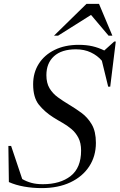

<svg xmlns="http://www.w3.org/2000/svg" viewBox="-20 -955 614 985"><path d="M472 -222Q472 -154 437.8 -101.5Q403.5 -49 341 -19.5Q278.5 10 193.5 10Q147 10 103.5 2.2Q60 -5.5 25.5 -21L23 -206.5H37L94 -36.5Q116.5 -23.5 141.5 -16.8Q166.5 -10 199.5 -10Q289 -10 342.5 -52Q396 -94 396 -182.5Q396 -221.5 382.2 -248Q368.5 -274.5 346.5 -293Q324.5 -311.5 299.5 -325.5Q274.5 -339.5 252.5 -353.5Q208.5 -381.5 179.2 -418.2Q150 -455 150 -522.5Q150 -582 178.8 -627.5Q207.5 -673 260.2 -699Q313 -725 384 -725Q422.5 -725 454 -717.8Q485.5 -710.5 515 -696L566 -742H574L545.5 -510.5H535L502.5 -643.5Q480 -670 446.2 -686Q412.5 -702 369.5 -702Q296 -702 257 -666.5Q218 -631 218 -569.5Q218 -529 234.2 -502Q250.5 -475 277 -455.8Q303.5 -436.5 334.5 -418Q365.5 -399.5 397.2 -376.5Q429 -353.5 450.5 -317.2Q472 -281 472 -222ZM257 -772 423.5 -935H488L556.5 -772H537L447 -878.5L278 -772Z"/></svg>

Font: Newsreader 72pt
Style: Italic
Weight: 400
Italic angle: -17°
Designer: Hugues Gentile
Foundry: Production Type
Version: Version 1.003; ttfautohint (v1.8.3)